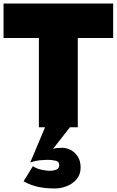

<svg xmlns="http://www.w3.org/2000/svg" viewBox="-20 -720 660 1086"><path d="M240 -12 380 -6 280 122Q292 118 305 117Q318 116 333 116Q355 116 379 128Q403 140 419.5 165Q436 190 436 228Q436 267 413.5 293.5Q391 320 357.5 333Q324 346 290 346Q240 346 198.5 337.5Q157 329 113 306L166 220Q188 235 217 240.5Q246 246 258 246Q284 246 299.5 239Q315 232 315 214Q315 193 292.5 188.5Q270 184 248 184Q241 184 212 186Q183 188 151 199ZM0 -505V-700H620V-505H420V0H200V-505Z"/></svg>

Font: Jost* Black
Style: Regular
Weight: 900
Version: Version 3.7